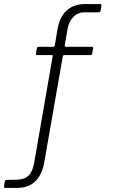

<svg xmlns="http://www.w3.org/2000/svg" viewBox="-126 -762 561 952"><path d="M331 -530Q334 -530 335 -528Q336 -526 336 -523L331 -496Q330 -489 322 -489H194Q186 -489 185 -481L94 40Q84 102 50 136Q16 170 -44 170H-98Q-108 170 -106 160L-102 137Q-101 134 -99.5 132Q-98 130 -94 130L-43 129Q-4 128 16 108.5Q36 89 44 42L135 -482Q137 -489 130 -489H57Q51 -489 52 -496L57 -523Q57 -526 59.5 -528Q62 -530 66 -530H137Q144 -530 146 -538L159 -617Q170 -679 205 -710.5Q240 -742 297 -742H372Q378 -742 377 -734L373 -709Q372 -705 369.5 -703Q367 -701 363 -701H292Q260 -701 238 -678.5Q216 -656 209 -619L195 -537Q194 -530 201 -530H331Z"/></svg>

Font: Libre Franklin ExtraLight
Style: Regular
Weight: 250
Designer: Pablo Impallari, Rodrigo Fuenzalida, Nhung Nguyen
Foundry: Impallari Type
Version: Version 3.000